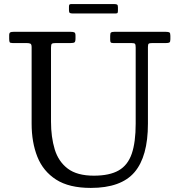

<svg xmlns="http://www.w3.org/2000/svg" viewBox="-20 -906 880 941"><path d="M624 -695C633.7 -695 639.6 -693.7 641.8 -691C643.9 -688.3 645 -682.2 645 -672.5V-300C645 -239.3 638.6 -190.2 625.8 -152.8C612.9 -115.2 591.6 -87.9 561.8 -70.8C531.9 -53.6 491.3 -45 440 -45C385.3 -45 342.8 -56.5 312.2 -79.5C281.8 -102.5 260.4 -134 248.2 -174C236.1 -214 230 -259.3 230 -310V-672.5C230 -683.2 231.5 -689.6 234.5 -691.8C237.5 -693.9 244.3 -695 255 -695H326C335.7 -695 342.1 -696.2 345.2 -698.5C348.4 -700.8 350 -707.2 350 -717.5V-731.5C350 -740.2 348.2 -745.4 344.5 -747.2C340.8 -749.1 335 -750 327 -750H46C38.7 -750 33.3 -749.1 30 -747.2C26.7 -745.4 25 -740.5 25 -732.5V-716.5C25 -708.2 25.8 -702.5 27.2 -699.5C28.8 -696.5 33.7 -695 42 -695H110C118.7 -695 125 -694 129 -692C133 -690 135 -684.2 135 -674.5V-300C135 -239 144.4 -184.8 163.2 -137.5C182.1 -90.2 212.7 -52.9 255 -25.8C297.3 1.4 354 15 425 15C524 15 595.4 -10.7 639.2 -62C683.1 -113.3 705 -192.7 705 -300V-675.5C705 -684.5 706.3 -690 709 -692C711.7 -694 717.7 -695 727 -695H794C802 -695 807.5 -696 810.5 -698C813.5 -700 815 -705.2 815 -713.5V-730.5C815 -739.5 813.5 -745 810.5 -747C807.5 -749 801.7 -750 793 -750H540C532 -750 526.7 -748.9 524 -746.8C521.3 -744.6 520 -739.2 520 -730.5V-711.5C520 -704.8 520.9 -700.4 522.8 -698.2C524.6 -696.1 528.7 -695 535 -695ZM318 -856C318 -849 319.3 -844.6 322 -842.8C324.7 -840.9 329.2 -840 335.5 -840H547C552.3 -840 555.5 -841.2 556.5 -843.5C557.5 -845.8 558 -849.7 558 -855V-870.5C558 -877.2 556.8 -881.4 554.2 -883.2C551.8 -885.1 547.3 -886 541 -886H328C323.7 -886 320.9 -884.9 319.8 -882.8C318.6 -880.6 318 -877.2 318 -872.5Z"/></svg>

Font: Besley*
Style: Regular
Weight: 400
Designer: Owen Earl
Foundry: indestructible type*
Version: Version 3.000; ttfautohint (v1.8.3)